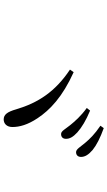

<svg xmlns="http://www.w3.org/2000/svg" viewBox="209 -960 582 1040"><g transform="rotate(90 500.0 -440.0)"><path d="M658 -529C679 -503 690 -480 705 -480C721 -479 732 -489 732 -506C732 -527 722 -545 697 -568C670 -592 632 -615 579 -637L565 -619C609 -587 637 -555 658 -529ZM754 -610C776 -584 788 -561 804 -561C819 -561 830 -570 830 -588C830 -609 818 -629 792 -651C766 -672 727 -692 674 -711L661 -693C708 -661 732 -636 754 -610ZM371 -548 357 -528C477 -448 537 -355 572 -237C586 -188 601 -169 627 -169C649 -169 668 -185 668 -216C668 -255 656 -299 620 -353C576 -419 506 -487 371 -548Z"/></g></svg>

Font: Noto Serif CJK TC
Style: Regular
Weight: 400
Designer: Ryoko NISHIZUKA 西塚涼子 (kana & ideographs); Frank Grießhammer (Latin, Greek & Cyrillic); Wenlong ZHANG 张文龙 (bopomofo); San
Foundry: Adobe
Version: Version 2.001;hotconv 1.1.0;makeotfexe 2.6.0